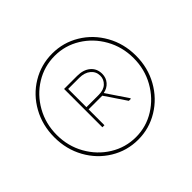

<svg xmlns="http://www.w3.org/2000/svg" viewBox="-164 -913 1130 1130"><g transform="rotate(-45 400.5 -348.5)"><path d="M395 -707Q487 -707 565 -660Q643 -613 689 -531Q735 -449 735 -349Q735 -249 689 -167Q643 -85 565 -37.5Q487 10 395 10Q302 10 224 -37.5Q146 -85 100.5 -167Q55 -249 55 -349Q55 -449 100.5 -531Q146 -613 224 -660Q302 -707 395 -707ZM396 -10Q482 -10 555 -55.5Q628 -101 671.5 -178.5Q715 -256 715 -349Q715 -442 671.5 -519.5Q628 -597 555 -642Q482 -687 396 -687Q309 -687 235.5 -642Q162 -597 118.5 -519.5Q75 -442 75 -349Q75 -256 118.5 -178.5Q162 -101 235.5 -55.5Q309 -10 396 -10ZM519 -414Q519 -381 498.5 -357.5Q478 -334 445 -328L534 -196V-191H517L428 -323H314V-191H297V-510H406Q457 -510 488 -484Q519 -458 519 -414ZM314 -341H417Q458 -341 480.5 -362.5Q503 -384 503 -414Q503 -449 476.5 -471Q450 -493 406 -493H314Z"/></g></svg>

Font: FreesentationVF
Style: Regular
Weight: 400
Designer: glyphs from Roboto by Christian Robertson / Hangul glyphs from Noto Sans CJK(Source Han Sans) by Jang Soo-young and Kang
Foundry: PT&
Version: Version 2.001;Glyphs 3.3.1 (3343)